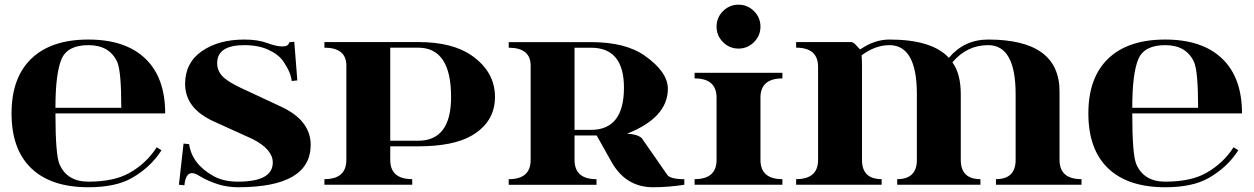

<svg xmlns="http://www.w3.org/2000/svg" viewBox="-20 -789 5354 820"><path d="M357.4 -13.2Q466.1 -13.2 531.5 -49.8Q605.7 -91.3 649.4 -160.2L669.7 -147.2Q623.5 -74.7 543.2 -28.8Q474.1 10.7 357.4 10.7Q198.2 10.7 113.8 -70.1Q29.3 -150.9 29.3 -304.7Q29.3 -458 114.7 -539.3Q199.5 -620.1 357.4 -620.1Q515.1 -620.1 600.1 -539.3Q685.5 -458 685.5 -304.7H216.8Q216.8 -126.5 234.4 -86.9Q267.1 -13.2 357.4 -13.2ZM216.8 -328.6H498Q498 -486.6 480.5 -524.7Q447.5 -596.2 357.4 -596.2Q268.1 -596.2 242.7 -536.4Q216.8 -475.1 216.8 -328.6Z M1215.3 -608.4 1236.8 -610.8 1249.8 -445.6 1225.8 -443.1Q1222.7 -478.5 1190.7 -525.9Q1170.4 -555.9 1127.3 -576Q1084.2 -596.2 1023.4 -596.2Q907.5 -596.2 907.5 -519.3Q907.5 -480.7 939.5 -454.6Q963.1 -435.3 1006.1 -414.8L1181.9 -332.8Q1306.6 -274.2 1306.9 -170.7Q1306.9 10.7 996.3 10.7Q953.9 10.7 914.6 -1Q867.9 -15.1 829.1 -39.1Q812.3 -49.6 800 -49.6Q772.5 -49.6 767.6 2.4L744.1 0L763.9 -175.8L787.8 -173.3Q799.8 -88.1 892.1 -36.9Q934.8 -13.2 996.3 -13.2Q1145 -13.2 1145 -95Q1145 -150.6 1060.1 -194.6L894.8 -269.5Q831.3 -298.3 800.8 -338.6Q770.8 -378.2 770.5 -430.2Q770.5 -521.2 842.5 -570.8Q914.3 -620.1 1023.4 -620.1Q1081.3 -620.1 1120.4 -605.5Q1160.2 -590.6 1186.8 -590.6Q1212.2 -590.6 1215.3 -608.4Z M1646.7 -585.4V-188H1765.9Q1906.5 -188 1906.5 -375Q1906.5 -585.4 1765.9 -585.4ZM1365.5 -609.4H1765.9Q1912.8 -609.4 1995.1 -551.5Q2094 -481.9 2094 -375.1Q2094 -268.3 1995.1 -210.2Q1916.3 -164.1 1765.9 -164.1H1646.7V-106Q1646.7 -23.9 1740.5 -23.9V0H1365.5V-23.9Q1459.2 -23.9 1459.2 -106V-513.9Q1455.8 -585.4 1365.5 -585.4Z M2152.6 -609.1H2504.2Q2651.1 -609.1 2733.4 -551.3Q2832.3 -481.7 2832.3 -409.7Q2832.3 -286.9 2658.2 -218Q2702.6 -215.8 2720.9 -199L2829.8 -42.2Q2842.8 -23.7 2902.6 -23.7V0Q2834.5 10.7 2769.3 10.7Q2652.3 10.7 2591.3 -98.1L2528.3 -210.4H2433.8V-105.7Q2433.8 -23.7 2527.6 -23.7V0.2H2152.6V-23.7Q2246.3 -23.7 2246.3 -105.7V-513.7Q2242.9 -585.2 2152.6 -585.2ZM2433.8 -585.2V-234.4H2504.2Q2644.8 -234.4 2644.8 -414.6Q2644.8 -585.2 2504.2 -585.2Z M2946.5 -478H3321.5V-454.1Q3227.8 -454.1 3227.8 -372.1V-106Q3227.8 -23.9 3321.5 -23.9V0H2946.5V-23.9Q3040.3 -23.9 3040.3 -106V-372.1Q3040.3 -454.1 2946.5 -454.1ZM3067.9 -609.1Q3040.3 -636.7 3040.3 -675.3Q3040.3 -713.9 3067.9 -741.5Q3095.5 -769 3134 -769Q3172.6 -769 3200.2 -741.5Q3227.8 -713.9 3227.8 -675.3Q3227.8 -636.7 3200.2 -609.1Q3172.6 -581.5 3134 -581.5Q3095.5 -581.5 3067.9 -609.1Z M3473.9 -106V-503.4Q3473.9 -585.4 3380.1 -585.4V-609.4H3614.5Q3625 -609.4 3638.3 -593.8Q3651.6 -578.1 3654.1 -578.1Q3714.4 -620.1 3778.6 -620.1Q3960.7 -620.1 4032.5 -542Q4098.1 -620.1 4200.4 -620.1Q4505.1 -620.1 4505.1 -398.4V-106Q4505.1 -23.9 4598.9 -23.9V0H4233.6V-23.9Q4317.6 -23.9 4317.6 -106V-386.7Q4317.6 -596.2 4200.4 -596.2Q4109.1 -596.2 4047.6 -522.7Q4083.3 -474.6 4083.3 -386.2V-106Q4083.3 -23.9 4167.2 -23.9V0H3811.8V-23.9Q3895.8 -23.9 3895.8 -106V-386.7Q3895.8 -596.2 3778.6 -596.2Q3718.3 -596.2 3659.7 -552.7Q3661.4 -538.1 3661.4 -503.4V-106Q3661.4 -23.9 3745.4 -23.9V0H3380.1V-23.9Q3473.9 -23.9 3473.9 -106Z M4956.3 -13.2Q5064.9 -13.2 5130.4 -49.8Q5204.6 -91.3 5248.3 -160.2L5268.6 -147.2Q5222.4 -74.7 5142.1 -28.8Q5073 10.7 4956.3 10.7Q4797.1 10.7 4712.6 -70.1Q4628.2 -150.9 4628.2 -304.7Q4628.2 -458 4713.6 -539.3Q4798.3 -620.1 4956.3 -620.1Q5114 -620.1 5199 -539.3Q5284.4 -458 5284.4 -304.7H4815.7Q4815.7 -126.5 4833.3 -86.9Q4866 -13.2 4956.3 -13.2ZM4815.7 -328.6H5096.9Q5096.9 -486.6 5079.3 -524.7Q5046.4 -596.2 4956.3 -596.2Q4866.9 -596.2 4841.6 -536.4Q4815.7 -475.1 4815.7 -328.6Z"/></svg>

Font: itsadzoke
Style: Regular
Weight: 700
Width: 7
Version: Version 0.45